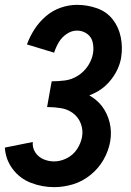

<svg xmlns="http://www.w3.org/2000/svg" viewBox="-20 -763 540 791"><path d="M203 8Q153 8 107 -10Q61 -28 32 -67Q3 -106 0 -155L115 -178Q113 -154 125.5 -135Q138 -116 159 -107Q180 -98 203 -98Q229 -98 255 -111Q281 -124 297 -148Q313 -172 318 -199Q323 -227 313 -253.5Q303 -280 281 -296.5Q259 -313 231 -317.5Q203 -322 174 -322L188 -401L193 -428Q220 -428 247.5 -431.5Q275 -435 300 -450.5Q325 -466 341.5 -490.5Q358 -515 363 -542Q367 -565 362 -588Q357 -611 338.5 -624Q320 -637 297 -637Q275 -637 254.5 -623Q234 -609 222 -588.5Q210 -568 203 -546L91 -580Q103 -613 122.5 -643Q142 -673 169.5 -696.5Q197 -720 230.5 -731.5Q264 -743 297 -743Q340 -743 379.5 -729Q419 -715 444 -683.5Q469 -652 477.5 -610Q486 -568 479 -525Q471 -479 440 -438Q409 -397 364 -377Q356 -373 348 -370Q378 -353 399 -327Q422 -297 431.5 -259Q441 -221 434 -180Q427 -141 406.5 -105Q386 -69 352.5 -42Q319 -15 280 -3.5Q241 8 203 8Z"/></svg>

Font: Iosevka SS08
Style: Bold Italic
Weight: 700
Italic angle: -10°
Monospace: yes
Designer: Belleve Invis
Foundry: Belleve Invis
Version: 2.1.0; ttfautohint (v1.8.2)